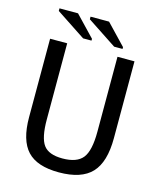

<svg xmlns="http://www.w3.org/2000/svg" viewBox="-122 -914 845 1012"><g transform="rotate(15 300.0 -408.0)"><path d="M529.8 -239.3Q529.8 -108.9 474.1 -49.6Q418.5 9.8 295.4 9.8Q176.3 9.8 122.8 -47.6Q69.3 -105 69.3 -230.5V-658.7H162.6V-243.2Q162.6 -143.6 191.2 -104.7Q219.7 -65.9 294.9 -65.9Q373.5 -65.9 405.3 -106Q437 -146 437 -249.5V-658.7H529.8ZM406.2 -705.6 245.1 -812V-826.2H346.2L452.1 -715.3V-705.6ZM236.8 -705.6 75.7 -812V-826.2H176.8L282.7 -715.3V-705.6Z"/></g></svg>

Font: Cousine
Style: Regular
Weight: 400
Monospace: yes
Designer: Steve Matteson
Foundry: Ascender Corporation
Version: Version 1.20